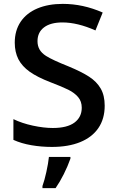

<svg xmlns="http://www.w3.org/2000/svg" viewBox="-20 -744 589 985"><path d="M48.8 -26.4V-132.8Q93.3 -111.3 148.9 -99.4Q204.6 -87.4 251 -87.4Q324.7 -87.4 362.1 -115.2Q399.4 -143.1 399.4 -191.4Q399.4 -224.1 380.6 -246.1Q361.8 -268.1 330.3 -283.7Q298.8 -299.3 239.7 -321.8Q171.4 -348.1 132.3 -376Q93.3 -403.8 74.2 -440.4Q55.7 -477.5 55.7 -524.9Q55.7 -587.4 85.9 -632.3Q116.2 -677.2 171.9 -700.7Q227.5 -724.1 302.2 -724.1Q406.2 -724.1 506.8 -679.7L469.7 -587.9Q377.4 -628.9 300.3 -628.9Q239.3 -628.9 205.8 -603.5Q172.4 -578.1 172.4 -532.7Q172.4 -508.8 182.9 -490.2Q193.4 -471.7 216.3 -457Q249.5 -436 330.6 -403.8Q397.9 -376 437 -350.6Q476.1 -325.2 496.6 -289.8Q517.1 -254.4 517.1 -201.7Q517.1 -134.3 484.6 -86.9Q452.1 -39.6 391.4 -14.9Q330.6 9.8 246.1 9.8Q192.4 9.8 141.1 1Q89.8 -7.8 48.8 -26.4ZM231 61H341.3V69.8Q327.1 109.9 307.1 149.7Q287.1 189.5 265.1 221.2H197.8V210.4Q208 182.6 217.8 138.4Q227.5 94.2 231 61Z"/></svg>

Font: Viking Open Sans Light
Style: Bold
Weight: 600
Foundry: Ascender Corporation
Version: Version 2.001